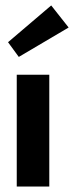

<svg xmlns="http://www.w3.org/2000/svg" viewBox="-20 -685 272 705"><path d="M161 0H41.5V-410.5H161ZM49 -476 9.5 -530 168 -665 232 -584Z"/></svg>

Font: Lucymar Sans SemiBold
Style: Regular
Weight: 600
Foundry: The League of Moveable Type (original font) / Main changes by Cristiano Sobral with portions from Mirco Monsees
Version: Version 2.001;August 30, 2020;FontCreator 13.0.0.2681 64-bit